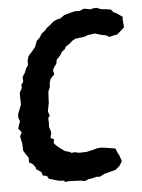

<svg xmlns="http://www.w3.org/2000/svg" viewBox="-51 -722 577 778"><g transform="rotate(-5 237.5 -333.0)"><path d="M264 15 245 12 226 11 199 10 184 12 178 6 159 5 144 1 126 -5 119 -6 111 -19 95 -22 90 -37 71 -49 68 -59 59 -71 44 -80V-99L33 -115L24 -130V-140L23 -160L20 -173L17 -188L25 -204L12 -220L16 -233L22 -249L16 -265L17 -279L32 -317L31 -340V-364L41 -383L40 -395L49 -408L48 -427L59 -444L65 -460L74 -473V-484L75 -495L80 -510L98 -530L109 -544L118 -568L131 -580L140 -595L155 -607L166 -619L175 -625L192 -640L205 -646L221 -650L238 -662L262 -669L284 -674L300 -673L319 -681L348 -676L355 -679L371 -680L389 -673L408 -671L428 -668L438 -656L448 -652L474 -634L472 -627L474 -603L475 -592L460 -578L445 -565L433 -563L413 -558L399 -566L386 -568L374 -571L355 -577L327 -573L310 -567L275 -563L262 -556L247 -543L233 -534L228 -524L215 -514L208 -501L192 -485L189 -469L177 -452L173 -443L177 -427L160 -409L155 -392V-378L147 -359L145 -327V-316L138 -279L144 -261L137 -252L138 -232L137 -216L142 -202L144 -190L139 -171L153 -164L150 -149L159 -139L172 -128L193 -113L211 -108L220 -103L230 -105L250 -101L280 -102L307 -108L324 -113L338 -114L351 -113L369 -110L389 -107L398 -105L405 -87L410 -78L419 -52L407 -33L390 -19L363 -12L344 -7L325 3L310 2L297 6L278 9Z"/></g></svg>

Font: Winky Rough Medium
Style: Italic
Weight: 500
Italic angle: -8.97852°
Designer: Simon Atzbach
Foundry: typofactur
Version: Version 1.206; ttfautohint (v1.8.4.7-5d5b)